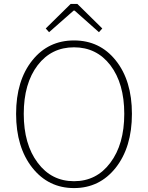

<svg xmlns="http://www.w3.org/2000/svg" viewBox="-20 -945 754 978"><path d="M145 -90Q62 -195 62 -365Q62 -535 145 -638Q226 -739 357 -739Q488 -739 569 -638Q652 -535 652 -365Q652 -195 569 -90Q487 13 357 13Q227 13 145 -90ZM542 -116Q613 -210 613 -365Q613 -520 542 -613Q472 -704 357 -704Q242 -704 172 -613Q101 -520 101 -365Q101 -210 172 -116Q242 -22 357 -22Q472 -22 542 -116ZM340 -925H374L501 -800L484 -781L360 -891H355L230 -781L213 -800Z"/></svg>

Font: Noto Sans CJK TC Thin
Style: Regular
Weight: 250
Designer: Ryoko NISHIZUKA ???? (kana & ideographs); Paul D. Hunt (Latin, Greek & Cyrillic); Wenlong ZHANG ??? (bopomofo); Sandoll 
Foundry: Adobe Systems Incorporated
Version: Version 1.004 January 19, 2016